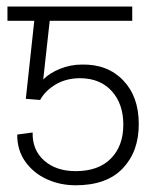

<svg xmlns="http://www.w3.org/2000/svg" viewBox="-20 -548 439 577"><path d="M100.6 -247.6 57.6 -251 83 -485.4H2.4V-528.3H377.4V-485.4H129.4L109.9 -309.1Q128.9 -328.6 160.6 -341.3Q192.4 -354 226.1 -354Q303.2 -355.5 350.1 -306.6Q397 -257.8 397 -175.8Q397.5 -93.3 349.1 -42.2Q300.8 8.8 207.5 8.8Q160.6 8.8 120.6 -9.5Q80.6 -27.8 56.2 -62Q31.7 -96.2 31.7 -143.6L78.1 -149.9Q76.7 -97.7 112.5 -65.7Q148.4 -33.7 207.5 -33.7Q275.9 -33.7 313.2 -71.5Q350.6 -109.4 350.6 -173.3Q350.6 -235.8 315.9 -274.2Q281.2 -312.5 221.2 -313Q179.7 -313 148.2 -294.7Q116.7 -276.4 100.6 -247.6Z"/></svg>

Font: Inter Display ExtraLight
Style: Regular
Weight: 200
Designer: Rasmus Andersson
Foundry: rsms
Version: Version 4.000;git-a52131595